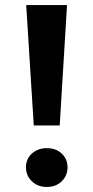

<svg xmlns="http://www.w3.org/2000/svg" viewBox="-20 -720 370 762"><path d="M246 -700 217 -222H114L84 -700ZM83 -56Q83 -89 106.5 -110.5Q130 -132 166 -132Q202 -132 225 -110.5Q248 -89 248 -56Q248 -23 225 -0.5Q202 22 166 22Q130 22 106.5 -0.5Q83 -23 83 -56Z"/></svg>

Font: Venryn Sans SemiBold
Style: Regular
Weight: 600
Designer: Owen Earl, indestructible type* (font) & Cristiano Sobral (main changes)
Version: Version 3.60;October 28, 2020;FontCreator 13.0.0.2681 64-bit